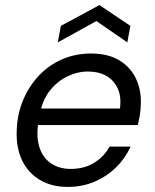

<svg xmlns="http://www.w3.org/2000/svg" viewBox="-20 -725 610 757"><path d="M247 12Q184 12 137.5 -15.5Q91 -43 67 -93Q43 -143 46 -211Q48 -275 71 -330Q94 -385 133 -426.5Q172 -468 224.5 -491Q277 -514 339 -514Q406 -514 450.5 -487Q495 -460 516.5 -414Q538 -368 535 -313Q535 -295 531.5 -272.5Q528 -250 523 -232H111L122 -297H453Q459 -344 444 -376.5Q429 -409 399 -426Q369 -443 327 -443Q285 -443 245 -423.5Q205 -404 176 -367Q147 -330 137 -274L132 -246Q122 -190 134.5 -147.5Q147 -105 179.5 -82Q212 -59 259 -59Q312 -59 351 -83Q390 -107 412 -147H495Q474 -101 438 -65.5Q402 -30 353.5 -9Q305 12 247 12ZM208 -558 220 -623 372 -705 494 -623 482 -558 360 -642Z"/></svg>

Font: DM Sans 16pt
Style: Italic
Weight: 400
Italic angle: -10°
Version: Version 4.004;gftools[0.9.30]